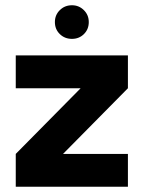

<svg xmlns="http://www.w3.org/2000/svg" viewBox="-20 -711 547 731"><path d="M467 -375 220 -125H467V0H40V-125L287 -375H40V-500H467ZM254 -563Q226.5 -563 207.8 -581.2Q189 -599.5 189 -627Q189 -654 207.8 -672.5Q226.5 -691 254 -691Q280.5 -691 299.2 -672.5Q318 -654 318 -627Q318 -599.5 299.5 -581.2Q281 -563 254 -563Z"/></svg>

Font: Urbanist
Style: Bold
Weight: 700
Designer: Corey Hu
Foundry: Corey Hu
Version: Version 1.330; ttfautohint (v1.8.4.7-5d5b)